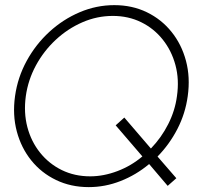

<svg xmlns="http://www.w3.org/2000/svg" viewBox="-20 -734 812 766"><path d="M649 7.5 575 -79.5Q523 -36 461.2 -11.8Q399.5 12.5 334 12.5Q262.5 12.5 203.8 -15.8Q145 -44 104.8 -94Q64.5 -144 47 -209.8Q29.5 -275.5 40 -350.5Q50.5 -425.5 86.5 -491.2Q122.5 -557 177 -607Q231.5 -657 298 -685.2Q364.5 -713.5 436 -713.5Q507.5 -713.5 565.8 -685.2Q624 -657 664.2 -607Q704.5 -557 722 -491.2Q739.5 -425.5 729 -350.5Q719.5 -281 687.8 -219.5Q656 -158 608.5 -109.5L683.5 -23ZM340 -30.5Q393.5 -30.5 448.8 -51.5Q504 -72.5 548 -110L441.5 -234L476 -265L582 -141.5Q624 -185 651.2 -239Q678.5 -293 686 -350.5Q695.5 -416.5 680 -474.2Q664.5 -532 629.2 -576.2Q594 -620.5 543 -645.5Q492 -670.5 430 -670.5Q367 -670.5 308.5 -645Q250 -619.5 202.2 -575Q154.5 -530.5 123.2 -472.8Q92 -415 83 -350.5Q74 -284.5 89.2 -226.8Q104.5 -169 140 -124.8Q175.5 -80.5 226.5 -55.5Q277.5 -30.5 340 -30.5Z"/></svg>

Font: Urbanist ExtraLight
Style: Italic
Weight: 250
Version: Version 1.303